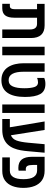

<svg xmlns="http://www.w3.org/2000/svg" viewBox="1005 -1654 661 2711"><g transform="rotate(90 1335.5 -298.5)"><path d="M34 0V-107H64Q89 -107 99.5 -124.5Q110 -142 110 -177V-491H35V-598H338Q517 -598 517 -404V0H396V-390Q396 -442 375.5 -466.5Q355 -491 317 -491H230V-169Q230 -84 198 -42Q166 0 96 0Z M640 0V-598H760V0Z M1113 12Q1047 12 1001 -13.5Q955 -39 927 -83Q899 -127 886 -183Q873 -239 873 -300V-598H993V-298Q993 -199 1022 -144.5Q1051 -90 1112 -90Q1175 -90 1200.5 -149Q1226 -208 1226 -311Q1226 -399 1209.5 -452Q1193 -505 1144 -505Q1129 -505 1110 -501Q1091 -497 1080 -491V-593Q1094 -599 1115 -604Q1136 -609 1165 -609Q1267 -609 1308 -536.5Q1349 -464 1349 -321Q1349 -158 1290 -73Q1231 12 1113 12Z M1455 0V-598H1575V0Z M1660 0V-107H1777L1695 -598H1815L1890 -122Q1942 -143 1963.5 -200.5Q1985 -258 1995 -364L2016 -598H2136L2115 -363Q2111 -313 2102 -261.5Q2093 -210 2074 -163Q2055 -116 2022 -79.5Q1989 -43 1937.5 -21.5Q1886 0 1811 0Z M2202 0V-107H2390Q2510 -107 2510 -300Q2510 -492 2385 -492H2309V-435Q2309 -379 2322.5 -355.5Q2336 -332 2368 -332Q2375 -332 2379.5 -332.5Q2384 -333 2390 -334V-231Q2380 -229 2371.5 -228Q2363 -227 2351 -227Q2269 -227 2231.5 -276Q2194 -325 2194 -419V-598H2390Q2471 -598 2525 -561Q2579 -524 2606 -456.5Q2633 -389 2633 -298Q2633 -210 2607 -143Q2581 -76 2528 -38Q2475 0 2393 0Z"/></g></svg>

Font: Noto Sans Hebrew Condensed SemiBold
Style: Regular
Weight: 600
Width: 3
Designer: Monotype Design Team
Foundry: Monotype Imaging Inc.
Version: Version 2.004; ttfautohint (v1.8.4.7-5d5b)